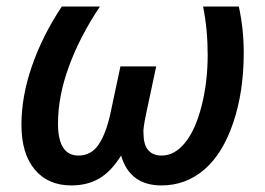

<svg xmlns="http://www.w3.org/2000/svg" viewBox="-20 -560 815 590"><path d="M199.2 9.8Q127.4 9.8 86.7 -39.1Q45.9 -87.9 45.9 -176.8Q45.9 -263.7 78.1 -356.9Q110.4 -450.2 169.9 -540H287.1Q225.6 -448.2 191.9 -356.2Q158.2 -264.2 158.2 -180.2Q158.2 -82 221.2 -82Q259.8 -82 282.5 -115Q305.2 -147.9 318.8 -209L350.1 -356H460Q440.4 -264.2 429.7 -213.6Q418.9 -163.1 420.9 -150.9Q420.9 -82 477.1 -82Q516.6 -82 548.6 -121.3Q580.6 -160.6 599.4 -234.1Q618.2 -307.6 618.2 -391.1Q618.2 -470.2 604 -540H713.9Q729 -470.7 729 -397.9Q729 -277.8 696.5 -182.4Q664.1 -86.9 607.4 -38.6Q550.8 9.8 476.1 9.8Q378.9 9.8 352.1 -82Q321.8 -33.2 285.2 -11.7Q248.5 9.8 199.2 9.8Z"/></svg>

Font: Open Sans Semibold
Style: Italic
Weight: 600
Italic angle: -12°
Foundry: Ascender Corporation
Version: Version 1.10